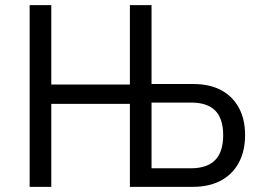

<svg xmlns="http://www.w3.org/2000/svg" viewBox="-20 -725 1026 745"><path d="M95 0V-705H179V-397H484V-705H568V-399H730Q793 -399 837.5 -375.5Q882 -352 906.5 -307.5Q931 -263 931 -201Q931 -139 906.5 -93.5Q882 -48 836.5 -24Q791 0 729 0H484V-322H179V0ZM568 -72H720Q784 -72 815 -104Q846 -136 846 -200Q846 -265 815 -296Q784 -327 722 -327H568Z"/></svg>

Font: Nunito Sans 7pt Condensed
Style: Regular
Weight: 400
Width: 3
Designer: Vernon Adams
Foundry: Vernon Adams
Version: Version 3.101;gftools[0.9.27]